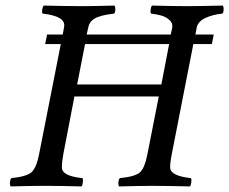

<svg xmlns="http://www.w3.org/2000/svg" viewBox="-20 -667 823 689"><path d="M559.1 -363.8 586.9 -508.8H285.2L256.8 -363.8ZM18.1 2Q14.6 -4.9 15.9 -14.9Q17.1 -24.9 21 -27.8Q74.2 -33.2 92.3 -48.3Q110.4 -63.5 120.1 -112.8L198.2 -508.8H142.1L148.9 -543H205.1L210 -569.8Q217.8 -608.9 132.8 -618.2Q129.9 -622.1 131.6 -633.1Q133.3 -644 137.2 -647Q221.2 -645 265.1 -645H280.8Q313 -645 391.1 -647Q394.5 -641.1 393.8 -631.1Q393.1 -621.1 389.2 -618.2Q372.1 -616.2 359.4 -613.8Q346.7 -611.3 332 -606.2Q317.4 -601.1 308.3 -591.6Q299.3 -582 296.9 -568.8L291 -543H592.8L598.1 -567.9Q600.6 -584 588.1 -595.2Q575.7 -606.4 559.3 -611.1Q543 -615.7 522 -618.2Q519 -622.1 520.5 -633.1Q522 -644 525.9 -647Q602.1 -645 644 -645H658.2Q693.8 -645 779.8 -647Q783.2 -641.1 782.5 -631.1Q781.7 -621.1 777.8 -618.2Q743.2 -614.7 717 -602.5Q690.9 -590.3 686 -568.8L681.2 -543H747.1L740.2 -508.8H673.8L596.2 -112.8Q589.4 -77.1 590.8 -64Q593.3 -35.6 665 -27.8Q668 -23.9 666.5 -12.9Q665 -2 662.1 2Q578.1 0 534.2 0H520Q485.4 0 407.2 2Q403.8 -4.9 405 -14.9Q406.2 -24.9 410.2 -27.8Q464.4 -33.2 481.7 -48.1Q499 -63 508.8 -112.8L549.8 -320.8H247.1L207 -112.8Q202.1 -85.9 202.1 -65.9Q202.1 -35.2 275.9 -27.8Q278.8 -23.9 277.3 -12.9Q275.9 -2 272.9 2Q196.8 0 154.8 0H126Q94.2 0 18.1 2Z"/></svg>

Font: Common Serif News
Style: Italic
Weight: 450
Italic angle: -12°
Designer: Philipp H. Poll, Khaled Hosny
Foundry: Stefan Peev, Context Ltd.
Version: Version 1.026